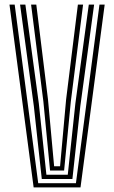

<svg xmlns="http://www.w3.org/2000/svg" viewBox="-20 -820 500 840"><path d="M127.2 0 21.5 -800H44.2L147.2 -18.5H312.2L415.2 -800H438L332.2 0ZM162.8 -37 128 -356.2 67.8 -800H91L149.8 -367.8L183 -55.5H276.5L309.8 -367.8L368.5 -800H391.8L331.5 -356.2L296.8 -37ZM199 -74 169.8 -375.5 116 -800H138.8L190 -384.5L216.8 -92.5H242.8L269.2 -384.5L320.8 -800H343.5L289.8 -375.5L260.5 -74Z"/></svg>

Font: Big Shoulders Inline Text
Style: Bold
Weight: 700
Designer: Patric King
Foundry: XO Type Co
Version: Version 1.000